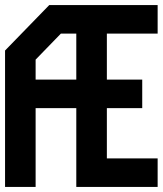

<svg xmlns="http://www.w3.org/2000/svg" viewBox="-22 -740 644 760"><path d="M173 -720 -2 -540V0H119V-312H280V0H602V-113H401V-312H541V-425H401V-607H602V-720ZM119 -504 219 -607H280V-425H119Z"/></svg>

Font: Kode Mono
Style: Bold
Weight: 700
Monospace: yes
Designer: Isa Ozler
Foundry: Kadena LLC
Version: Version 1.206;gftools[0.9.28]